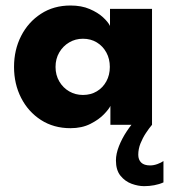

<svg xmlns="http://www.w3.org/2000/svg" viewBox="-20 -442 613 680"><path d="M371 0V-67.1Q366.6 -56.6 348.5 -37.6Q330.4 -18.6 300.2 -3.3Q270.1 12 229.6 12Q170.1 12 125 -17.1Q79.9 -46.2 54.8 -95.4Q29.7 -144.6 29.7 -205Q29.7 -265.4 54.8 -314.6Q79.9 -363.8 125 -393.1Q170.1 -422.5 229.6 -422.5Q268.7 -422.5 297.6 -410Q326.6 -397.6 344.8 -380.8Q363.1 -363.9 369.6 -350.1V-410.5H518.4V0ZM176.7 -205Q176.7 -176.3 189.9 -153.7Q203.1 -131.1 225.1 -118.4Q247.1 -105.7 273.7 -105.7Q301.6 -105.7 323 -118.6Q344.4 -131.4 356.7 -154Q369 -176.6 369 -205Q369 -233.4 356.7 -256Q344.4 -278.6 323 -291.7Q301.6 -304.8 273.7 -304.8Q247.1 -304.8 225.1 -291.8Q203.1 -278.9 189.9 -256.3Q176.7 -233.7 176.7 -205ZM558.9 128.4V204Q543.8 210.8 526.2 214Q508.6 217.3 490.4 217.3Q469.4 217.3 446.2 208.9Q423 200.4 406.8 180.5Q390.6 160.6 390.6 126.1Q390.6 102.8 401.3 75.6Q412 48.5 428.9 23Q445.9 -2.6 463.7 -20.7L518.4 0Q508.1 12 496.9 29Q485.6 46 477.6 65.8Q469.7 85.6 469.7 106.1Q469.7 123.6 480.1 133.8Q490.5 143.9 511.7 143.9Q524.2 143.9 537.7 139Q551.2 134 558.9 128.4Z"/></svg>

Font: League Spartan Extralight
Style: Regular
Weight: 200
Foundry: The League of Moveable Type
Version: Version 2.300; ttfautohint (v1.8.3)